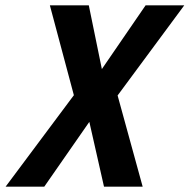

<svg xmlns="http://www.w3.org/2000/svg" viewBox="-20 -700 711 720"><path d="M313 -680 362 -441 526 -680H671L421 -342L515 0H370L315 -243L146 0H1L257 -343L167 -680Z"/></svg>

Font: Titillium Web
Style: Bold Italic
Weight: 700
Italic angle: -13°
Version: Version 1.001;PS 57.000;hotconv 1.0.70;makeotf.lib2.5.55311